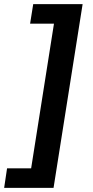

<svg xmlns="http://www.w3.org/2000/svg" viewBox="-75 -725 449 925"><path d="M-55 180 -41 86H75L185 -611H70L85 -705H323L183 180Z"/></svg>

Font: Mulish ExtraLight
Style: Bold Italic
Weight: 700
Italic angle: -9°
Version: Version 3.603